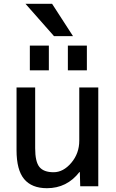

<svg xmlns="http://www.w3.org/2000/svg" viewBox="-20 -980 609 1010"><path d="M137 -610V-740H237V-610ZM337 -610V-740H437V-610ZM254 -960 364 -790H264L114 -960ZM402 0 400 -75H398Q332 10 227 10Q147 10 107 -38Q67 -86 67 -190V-520H165V-200Q165 -129 187.5 -101.5Q210 -74 262 -74Q313 -74 355 -123.5Q397 -173 397 -240V-520H497V0Z"/></svg>

Font: Mplus 1p Medium
Style: Regular
Weight: 500
Version: Version 1.061